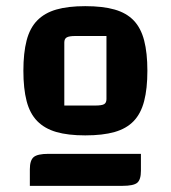

<svg xmlns="http://www.w3.org/2000/svg" viewBox="-20 -790 555 624"><path d="M257 -350Q201 -350 163 -361Q125 -372 101 -396.5Q77 -421 66.5 -461.5Q56 -502 56 -560Q56 -618 66.5 -658.5Q77 -699 101 -723.5Q125 -748 163 -759Q201 -770 257 -770Q314 -770 352.5 -759Q391 -748 414.5 -723.5Q438 -699 448.5 -658.5Q459 -618 459 -560Q459 -502 448.5 -461.5Q438 -421 414.5 -396.5Q391 -372 352.5 -361Q314 -350 257 -350ZM189 -447H289Q311 -447 318.5 -451.5Q326 -456 326 -468V-673H225Q205 -673 197 -668.5Q189 -664 189 -652ZM77 -240Q77 -269 89.5 -279.5Q102 -290 137 -290H438V-235Q438 -206 426 -196Q414 -186 378 -186H77Z"/></svg>

Font: Changa ExtraLight SemiBold
Style: Regular
Weight: 600
Version: Version 3.002; ttfautohint (v1.8.2)